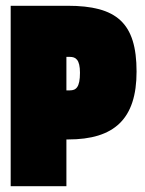

<svg xmlns="http://www.w3.org/2000/svg" viewBox="-20 -645 501 665"><path d="M210 0V-162H216C376 -162 453 -233 453 -397C453 -566 384 -625 214 -625H17V0ZM222 -448C242 -448 257 -439 257 -393C257 -342 243 -332 222 -332H210V-448Z"/></svg>

Font: Blinker Headline
Style: Regular
Weight: 900
Width: 4
Designer: Juergen Huber
Foundry: supertype
Version: Version 1.015;PS 1.15;hotconv 1.0.88;makeotf.lib2.5.647800